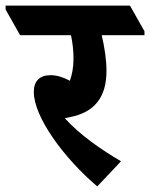

<svg xmlns="http://www.w3.org/2000/svg" viewBox="-84 -646 537 687"><path d="M264 21 349 -69C279 -110 203 -162 148 -223C154 -224 161 -226 167 -227C253 -244 297 -297 297 -392C297 -433 290 -477 280 -520H433V-534L381 -626H-64V-612L-12 -520H170C176 -492 179 -463 179 -437C179 -405 174 -379 166 -357C142 -370 119 -377 97 -377C57 -377 37 -355 37 -317C37 -227 145 -80 264 21Z"/></svg>

Font: Noto Serif Devanagari Condensed ExtraBold
Style: Regular
Weight: 800
Width: 3
Designer: Universal Thirst, Indian Type Foundry and the Monotype Design Team
Foundry: Monotype Imaging Inc.
Version: Version 2.004